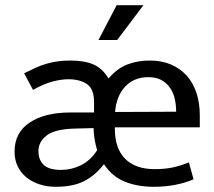

<svg xmlns="http://www.w3.org/2000/svg" viewBox="-20 -710 825 739"><path d="M749 -220H422V-216Q422 -138 462 -98.5Q502 -59 575 -59Q613 -59 642.5 -65Q672 -71 707 -85L725 -20Q696 -7 656.5 1Q617 9 572 9Q509 9 460 -11Q411 -31 381 -77H379Q347 -35 304 -13Q261 9 195 9Q161 9 132 -0.5Q103 -10 81.5 -27.5Q60 -45 48 -70Q36 -95 36 -126Q36 -200 94.5 -238.5Q153 -277 249 -277H342V-317Q342 -368 314.5 -386.5Q287 -405 243 -405Q217 -405 183.5 -396.5Q150 -388 107 -364L73 -428Q97 -440 118 -449.5Q139 -459 160 -465Q181 -471 203 -474Q225 -477 251 -477Q305 -477 339.5 -462Q374 -447 397 -409H399Q431 -447 470.5 -462Q510 -477 556 -477Q602 -477 637.5 -462Q673 -447 698 -419.5Q723 -392 736 -353Q749 -314 749 -266ZM128 -129Q128 -108 135 -93.5Q142 -79 153.5 -71Q165 -63 180.5 -59.5Q196 -56 213 -56Q255 -56 291.5 -74Q328 -92 354 -132Q348 -151 344.5 -171.5Q341 -192 340 -217L266 -215Q191 -213 159.5 -188.5Q128 -164 128 -129ZM658 -280Q658 -306 652.5 -330Q647 -354 634 -372.5Q621 -391 601 -402Q581 -413 551 -413Q496 -413 462 -377Q428 -341 423 -279ZM532 -690 431 -556H359L429 -690Z"/></svg>

Font: Mukta Malar
Style: Regular
Weight: 400
Designer: Aadarsh Rajan, Girish Dalvi, Yashodeep Gholap
Foundry: Ek Type
Version: Version 2.538;PS 1.000;hotconv 16.6.51;makeotf.lib2.5.65220;